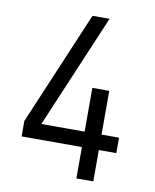

<svg xmlns="http://www.w3.org/2000/svg" viewBox="-79 -751 658 813"><g transform="rotate(10 249.5 -345.0)"><path d="M377.9 -134.8V0H305.2V-134.8H45.9V-201.2L252.9 -689.9H326.2L119.1 -201.2H305.2V-389.2H377.9V-201.2H453.1V-134.8Z"/></g></svg>

Font: D-DIN-PRO
Style: Regular
Weight: 400
Designer: Charles Nix
Foundry: Datto Inc.
Version: Version 1.000;hotconv 1.0.109;makeotfexe 2.5.65596